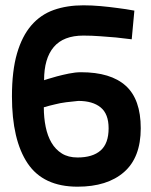

<svg xmlns="http://www.w3.org/2000/svg" viewBox="-20 -692 570 723"><path d="M476 -544Q447 -547 416 -551Q390 -553 358 -555.5Q326 -558 294 -558Q219 -558 182.5 -515Q146 -472 146 -390Q146 -390 160 -394.5Q174 -399 194.5 -404.5Q215 -410 239.5 -415Q264 -420 285 -420Q397 -420 453.5 -369Q510 -318 510 -209Q510 -99 447 -44Q384 11 272 11Q143 11 84 -77Q25 -165 25 -329Q25 -425 44 -490.5Q63 -556 98 -596.5Q133 -637 182.5 -654.5Q232 -672 294 -672Q326 -672 359 -669Q392 -666 421 -662Q454 -658 486 -652ZM275 -312Q252 -310 229 -307Q206 -304 187 -299Q165 -294 145 -288Q145 -249 152 -214.5Q159 -180 174 -154.5Q189 -129 213 -114Q237 -99 272 -99Q329 -99 359 -125.5Q389 -152 389 -209Q389 -263 359 -287.5Q329 -312 275 -312Z"/></svg>

Font: Panefresco 800wt
Style: Regular
Weight: 800
Designer: Campivisivi
Foundry: Campivisivi & Chank Co
Version: Version 1.001